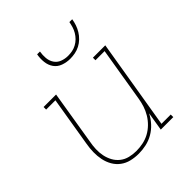

<svg xmlns="http://www.w3.org/2000/svg" viewBox="-205 -871 1010 1010"><g transform="rotate(-45 300.0 -366.0)"><path d="M245 8Q216 8 189 1.5Q162 -5 140.5 -21Q119 -37 105.5 -60.5Q92 -84 86.5 -111Q81 -138 81.5 -166.5Q82 -195 87 -223L133 -501H64V-520H157L108 -220Q103 -195 102 -169Q101 -143 106 -119Q111 -95 122.5 -74Q134 -53 153 -38Q172 -23 196.5 -17Q221 -11 246 -11Q270 -11 295 -16Q320 -21 342.5 -33Q365 -45 384 -63.5Q403 -82 416.5 -104.5Q430 -127 437.5 -150.5Q445 -174 449 -199L499 -501H431V-520H523L440 -19H509V0H416L433 -104Q420 -78 399.5 -55.5Q379 -33 353.5 -18.5Q328 -4 300 2Q272 8 245 8ZM343 -600Q316 -600 291 -609Q266 -618 251.5 -638.5Q237 -659 234 -686Q231 -713 236 -740H257Q253 -717 255 -694Q257 -671 269 -653Q281 -635 302 -627Q323 -619 346 -619Q362 -619 377.5 -622Q393 -625 408 -633Q423 -641 435 -653Q447 -665 455.5 -679.5Q464 -694 468.5 -709Q473 -724 476 -740H497Q494 -721 488 -703.5Q482 -686 472 -669.5Q462 -653 447.5 -639Q433 -625 415.5 -616Q398 -607 379.5 -603.5Q361 -600 343 -600Z"/></g></svg>

Font: Iosevka Etoile Thin Oblique
Style: Regular
Weight: 100
Italic angle: -9°
Designer: Belleve Invis
Foundry: Belleve Invis
Version: Version 15.5.2; ttfautohint (v1.8.4)